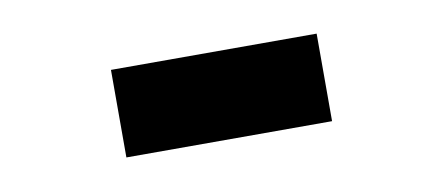

<svg xmlns="http://www.w3.org/2000/svg" viewBox="-29 -841 587 254"><g transform="rotate(-10 264.0 -714.0)"><path d="M126 -773.4H402.3V-655.8H126Z"/></g></svg>

Font: Merriweather
Style: Heavy
Weight: 900
Version: Version 1.003